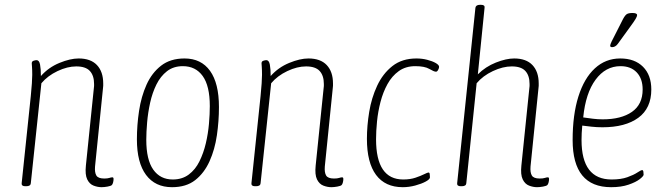

<svg xmlns="http://www.w3.org/2000/svg" viewBox="-20 -772 2789 798"><path d="M402 6Q386 6 369 -0.5Q352 -7 342.5 -26.5Q333 -46 337 -84L370 -405Q371 -410 371 -414.5Q371 -419 371 -423Q371 -458 353.5 -477Q336 -496 297 -496Q260 -496 219 -476.5Q178 -457 152 -426L108 -10Q107 2 89 2H85Q69 2 70 -10L108 -373Q111 -402 112.5 -425.5Q114 -449 114 -461Q114 -482 113 -494Q112 -506 112 -509Q112 -517 119.5 -519.5Q127 -522 132 -522Q143 -522 146.5 -503.5Q150 -485 150 -456Q182 -492 227 -510.5Q272 -529 307 -529Q357 -529 383 -501.5Q409 -474 409 -425Q409 -421 409 -415.5Q409 -410 408 -405L375 -80Q373 -55 380.5 -42.5Q388 -30 413 -30Q427 -30 434.5 -32.5Q442 -35 447 -35Q452 -35 452 -28Q452 -21 450 -13.5Q448 -6 445 -3Q441 1 427 3.5Q413 6 402 6Z M695 6Q625 6 587 -45Q549 -96 549 -193Q549 -252 558 -311.5Q567 -371 589 -420Q611 -469 649.5 -499Q688 -529 747 -529Q816 -529 853 -477.5Q890 -426 890 -327Q890 -269 881.5 -210Q873 -151 851 -102Q829 -53 791.5 -23.5Q754 6 695 6ZM698 -26Q737 -26 764.5 -46.5Q792 -67 809 -101.5Q826 -136 835.5 -176.5Q845 -217 848.5 -257.5Q852 -298 852 -331Q852 -415 822.5 -456Q793 -497 740 -497Q701 -497 674 -476Q647 -455 630 -420.5Q613 -386 604 -345Q595 -304 591.5 -263.5Q588 -223 588 -191Q588 -108 617 -67Q646 -26 698 -26Z M1357 6Q1341 6 1324 -0.5Q1307 -7 1297.5 -26.5Q1288 -46 1292 -84L1325 -405Q1326 -410 1326 -414.5Q1326 -419 1326 -423Q1326 -458 1308.5 -477Q1291 -496 1252 -496Q1215 -496 1174 -476.5Q1133 -457 1107 -426L1063 -10Q1062 2 1044 2H1040Q1024 2 1025 -10L1063 -373Q1066 -402 1067.5 -425.5Q1069 -449 1069 -461Q1069 -482 1068 -494Q1067 -506 1067 -509Q1067 -517 1074.5 -519.5Q1082 -522 1087 -522Q1098 -522 1101.5 -503.5Q1105 -485 1105 -456Q1137 -492 1182 -510.5Q1227 -529 1262 -529Q1312 -529 1338 -501.5Q1364 -474 1364 -425Q1364 -421 1364 -415.5Q1364 -410 1363 -405L1330 -80Q1328 -55 1335.5 -42.5Q1343 -30 1368 -30Q1382 -30 1389.5 -32.5Q1397 -35 1402 -35Q1407 -35 1407 -28Q1407 -21 1405 -13.5Q1403 -6 1400 -3Q1396 1 1382 3.5Q1368 6 1357 6Z M1654 6Q1581 6 1543 -45Q1505 -96 1505 -195Q1505 -249 1514.5 -307Q1524 -365 1547.5 -415.5Q1571 -466 1611 -497.5Q1651 -529 1711 -529Q1734 -529 1755.5 -523.5Q1777 -518 1791 -510Q1805 -502 1805 -494Q1805 -489 1801 -481.5Q1797 -474 1792 -474Q1784 -474 1764.5 -485.5Q1745 -497 1706 -497Q1666 -497 1637.5 -476.5Q1609 -456 1590.5 -422.5Q1572 -389 1561.5 -348.5Q1551 -308 1547 -267.5Q1543 -227 1543 -193Q1543 -26 1656 -26Q1685 -26 1707 -33.5Q1729 -41 1743 -48Q1757 -55 1761 -55Q1765 -55 1766 -49Q1767 -43 1767 -35Q1767 -27 1749.5 -17.5Q1732 -8 1706 -1Q1680 6 1654 6Z M2212 6Q2196 6 2179 -0.5Q2162 -7 2152.5 -26.5Q2143 -46 2147 -84L2180 -405Q2181 -410 2181 -414.5Q2181 -419 2181 -423Q2181 -458 2163.5 -477Q2146 -496 2107 -496Q2070 -496 2028.5 -476.5Q1987 -457 1961 -426L1918 -10Q1917 2 1899 2H1895Q1879 2 1880 -10L1956 -740Q1958 -752 1975 -752H1979Q1996 -752 1994 -740L1966 -463Q1998 -495 2041 -512Q2084 -529 2117 -529Q2167 -529 2193 -501.5Q2219 -474 2219 -425Q2219 -421 2219 -415.5Q2219 -410 2218 -405L2185 -80Q2183 -55 2190.5 -42.5Q2198 -30 2223 -30Q2237 -30 2244.5 -32.5Q2252 -35 2257 -35Q2262 -35 2262 -28Q2262 -21 2260 -13.5Q2258 -6 2255 -3Q2251 1 2237 3.5Q2223 6 2212 6Z M2520 6Q2360 6 2360 -190Q2360 -295 2384 -371Q2408 -447 2452.5 -488Q2497 -529 2558 -529Q2618 -529 2652.5 -494.5Q2687 -460 2687 -400Q2687 -322 2633 -282.5Q2579 -243 2484 -243Q2460 -243 2438 -245.5Q2416 -248 2400 -250Q2397 -218 2397 -190Q2397 -26 2522 -26Q2561 -26 2587.5 -35.5Q2614 -45 2629 -55Q2644 -65 2649 -65Q2653 -65 2654 -59Q2655 -53 2655 -46Q2655 -40 2639 -27.5Q2623 -15 2592.5 -4.5Q2562 6 2520 6ZM2485 -276Q2562 -276 2606.5 -307Q2651 -338 2651 -400Q2651 -445 2626.5 -471Q2602 -497 2559 -497Q2497 -497 2455.5 -441Q2414 -385 2404 -284Q2424 -281 2444.5 -278.5Q2465 -276 2485 -276ZM2524 -576Q2516 -576 2516 -582Q2516 -587 2522.5 -600.5Q2529 -614 2533 -621L2569 -692Q2578 -709 2585.5 -713.5Q2593 -718 2609 -718Q2628 -718 2628 -709Q2628 -704 2621.5 -693Q2615 -682 2598 -659L2548 -590Q2542 -582 2536 -579Q2530 -576 2524 -576Z"/></svg>

Font: Asap Condensed Condensed Thin
Style: Italic
Weight: 100
Width: 3
Italic angle: -6°
Designer: Pablo Cosgaya
Foundry: Omnibus-Type
Version: Version 3.001; ttfautohint (v1.8.4.7-5d5b)